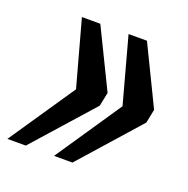

<svg xmlns="http://www.w3.org/2000/svg" viewBox="-139 -571 647 661"><g transform="rotate(20 184.0 -241.0)"><path d="M225.1 -266.6 214.8 -216.3 22.5 0H-44.9L118.7 -241.2L52.7 -481.9H120.1ZM395.5 -266.6 385.3 -216.3 193.4 0H126L289.1 -241.2L223.6 -481.9H291Z"/></g></svg>

Font: Charis SIL CyrE
Style: Bold Italic
Weight: 700
Italic angle: -11°
Foundry: SIL International
Version: Version 5.000